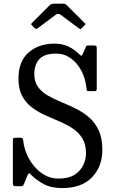

<svg xmlns="http://www.w3.org/2000/svg" viewBox="-20 -994 604 1030"><path d="M443.5 -523.5Q438 -574.5 415.8 -616Q393.5 -657.5 358.8 -682Q324 -706.5 281.5 -706.5Q217 -706.5 190.5 -676Q164 -645.5 164 -597.5Q164 -555 183.8 -527.8Q203.5 -500.5 236 -481.8Q268.5 -463 307.5 -447Q346.5 -431 385.2 -412Q424 -393 456.5 -365.5Q489 -338 509 -295.5Q529 -253 529 -190Q529 -100 473.2 -42.5Q417.5 15 314 15Q253.5 15 214 -6.8Q174.5 -28.5 148.5 -54.5Q138.5 -66 134.8 -64.2Q131 -62.5 125 -47.5L109.5 -9Q105 1 101.5 3Q98 5 83.5 5H68Q56 5 52.5 2Q49 -1 49 -12V-241Q49 -251.5 53.2 -253.2Q57.5 -255 68 -255H89Q99 -255 101.5 -250.8Q104 -246.5 105 -238Q108 -205 122.5 -169.8Q137 -134.5 161.8 -104.2Q186.5 -74 219.8 -55Q253 -36 294 -36Q348 -36 380.2 -56.8Q412.5 -77.5 427 -109Q441.5 -140.5 441.5 -172.5Q441 -220.5 421.5 -252.2Q402 -284 369.8 -305Q337.5 -326 298.8 -342.5Q260 -359 221.2 -376.5Q182.5 -394 150.2 -418.5Q118 -443 98.5 -480Q79 -517 79 -572.5Q79 -664.5 133 -712.2Q187 -760 274 -760Q315.5 -760 348.2 -743.8Q381 -727.5 405 -703.5Q412.5 -695 416.2 -695Q420 -695 426 -708.5L441.5 -744Q444 -750 453 -750H485Q494 -750 496.5 -746.8Q499 -743.5 499 -733.5V-518Q499 -508.5 495 -506.8Q491 -505 482 -505H460Q446.5 -505 445.8 -508.2Q445 -511.5 443.5 -523.5ZM163.5 -845 152.5 -857Q147 -862.5 147 -864.5Q147 -866.5 152.5 -872L246.5 -966Q255 -974.5 273 -974.5H315.5Q325.5 -974.5 329.8 -972.5Q334 -970.5 338.5 -966L434.5 -870Q438.5 -866.5 438.8 -865Q439 -863.5 435 -859.5L418.5 -843Q413 -837.5 411 -837.8Q409 -838 402.5 -842.5L305 -915Q292 -924.5 280 -915.5L181.5 -842Q173 -835.5 163.5 -845Z"/></svg>

Font: Besley* Narrow
Style: Regular
Weight: 400
Width: 4
Designer: Owen Earl
Foundry: indestructible type*
Version: Version 3.000; ttfautohint (v1.8.3)